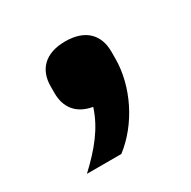

<svg xmlns="http://www.w3.org/2000/svg" viewBox="-86 -253 481 483"><g transform="rotate(-30 155.0 -11.0)"><path d="M157 -169C217 -169 245 -136 245 -89V-69C245 12 202 98 138 147H38C85 103 119 62 136 9C89 1 69 -30 69 -69V-89C69 -136 97 -169 157 -169Z"/></g></svg>

Font: Plexus Sans Bold
Style: Regular
Weight: 700
Version: Version 2.001;PS 002.001;hotconv 1.0.70;makeotf.lib2.5.58329